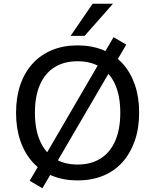

<svg xmlns="http://www.w3.org/2000/svg" viewBox="-20 -957 831 1028"><path d="M395 9Q320 9 259 -16Q198 -41 155 -88.5Q112 -136 89 -203Q66 -270 66 -353Q66 -437 89 -503.5Q112 -570 155 -617Q198 -664 259 -689Q320 -714 395 -714Q471 -714 532 -689Q593 -664 636 -617Q679 -570 702 -503.5Q725 -437 725 -354Q725 -270 701.5 -203Q678 -136 635.5 -88.5Q593 -41 532 -16Q471 9 395 9ZM395 -76Q468 -76 519 -108.5Q570 -141 597 -203Q624 -265 624 -353Q624 -442 597 -503.5Q570 -565 519 -597Q468 -629 395 -629Q323 -629 272 -597Q221 -565 194 -503.5Q167 -442 167 -353Q167 -265 194 -203Q221 -141 272 -108.5Q323 -76 395 -76ZM207 51 139 11 197 -88 228 -134 510 -618 530 -659 588 -758 656 -718 598 -619 567 -573 285 -90 265 -48ZM358 -765 476 -937H585L433 -765Z"/></svg>

Font: Nunito Sans 10pt Medium
Style: Regular
Weight: 500
Designer: Vernon Adams
Foundry: Vernon Adams
Version: Version 3.101;gftools[0.9.27]